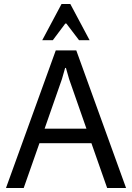

<svg xmlns="http://www.w3.org/2000/svg" viewBox="-20 -944 663 964"><path d="M518 0 439 -225H178L99 0H10L260 -691H363L613 0ZM414 -298 327 -547 311 -603H307L291 -547L204 -298ZM430 -742H377L313 -826H308L245 -742H192L289 -924H333Z"/></svg>

Font: Average Sans
Style: Regular
Weight: 400
Designer: Eduardo Rodriguez Tunni
Foundry: Eduardo Rodriguez Tunni
Version: Version 1.001